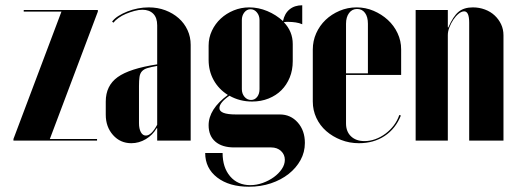

<svg xmlns="http://www.w3.org/2000/svg" viewBox="-20 -533 1959 728"><path d="M31 0V-6L213 -489H70V-495H351V-489L169 -6H348V0Z M381 -148Q381 -208 426 -240.5Q471 -273 576 -289V-437Q576 -466 561 -481Q546 -496 520 -496Q506 -496 489.5 -491.5Q473 -487 457.5 -480.5Q442 -474 429.5 -465Q417 -456 410 -447L405 -451Q414 -463 429 -472.5Q444 -482 463 -489.5Q482 -497 502.5 -501Q523 -505 544 -505Q578 -505 607 -494Q636 -483 657.5 -464Q679 -445 691 -419Q703 -393 703 -363V0H576V-47H574Q559 -21 533 -5.5Q507 10 478 10Q436 10 408.5 -21Q381 -52 381 -98ZM533 -19Q554 -19 576 -60V-283Q553 -279 539.5 -275Q526 -271 518.5 -263Q511 -255 509 -241.5Q507 -228 507 -207V-66Q507 -45 514 -32Q521 -19 533 -19Z M924 175Q849 175 803.5 140Q758 105 758 47H824Q824 102 852.5 135.5Q881 169 929 169Q953 169 976.5 160.5Q1000 152 1018.5 138.5Q1037 125 1048.5 108Q1060 91 1060 73Q1060 53 1045.5 39.5Q1031 26 1008 26H868Q822 26 796.5 4Q771 -18 771 -58Q771 -119 844 -173Q809 -195 790 -229.5Q771 -264 771 -306V-360Q771 -390 783.5 -416.5Q796 -443 817 -462.5Q838 -482 866 -493.5Q894 -505 925 -505Q960 -505 993.5 -491Q1027 -477 1053 -453Q1059 -482 1078 -497.5Q1097 -513 1126 -513V-441Q1115 -446 1101 -448Q1087 -450 1075 -450Q1070 -450 1065.5 -450Q1061 -450 1056 -449Q1090 -414 1090 -366V-301Q1090 -267 1078.5 -239Q1067 -211 1047 -191Q1027 -171 998.5 -159.5Q970 -148 936 -148Q889 -148 850 -170Q812 -144 812 -123Q812 -99 875 -99H1041Q1082 -99 1109 -68.5Q1136 -38 1136 9Q1136 44 1119.5 74Q1103 104 1074.5 126.5Q1046 149 1007.5 162Q969 175 924 175ZM897 -195Q897 -178 907 -166Q917 -154 932 -154Q946 -154 955 -165.5Q964 -177 964 -195V-457Q964 -474 954 -486Q944 -498 930 -498Q916 -498 906.5 -486Q897 -474 897 -457Z M1166 -345Q1166 -378 1179 -407Q1192 -436 1214.5 -457.5Q1237 -479 1267.5 -492Q1298 -505 1332 -505Q1366 -505 1396.5 -492Q1427 -479 1450.5 -457.5Q1474 -436 1487.5 -407Q1501 -378 1501 -346V-249H1292V-65Q1292 -34 1311 -16Q1330 2 1362 2Q1383 2 1403.5 -5.5Q1424 -13 1442 -26.5Q1460 -40 1473.5 -58Q1487 -76 1494 -97L1500 -95Q1480 -45 1438.5 -17.5Q1397 10 1341 10Q1305 10 1273 -2.5Q1241 -15 1217 -36Q1193 -57 1179.5 -86Q1166 -115 1166 -148ZM1375 -255V-443Q1375 -469 1364 -484Q1353 -499 1334 -499Q1315 -499 1303.5 -483.5Q1292 -468 1292 -443V-255Z M1680 -429Q1698 -471 1718.5 -488Q1739 -505 1773 -505Q1797 -505 1818.5 -497Q1840 -489 1855.5 -474.5Q1871 -460 1880 -441Q1889 -422 1889 -399V0H1759V-447Q1759 -490 1740 -490Q1730 -490 1719 -481Q1708 -472 1699 -458.5Q1690 -445 1684 -429.5Q1678 -414 1678 -400V0H1556V-495H1678V-429Z"/></svg>

Font: Moniqa Black Display
Style: Regular
Weight: 900
Designer: Rajesh Rajput
Foundry: Rajesh Rajput
Version: Version 1.000